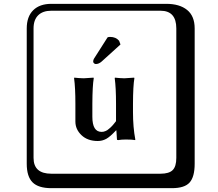

<svg xmlns="http://www.w3.org/2000/svg" viewBox="-20 -774 1140 1006"><path d="M543.5 -578.1Q547.9 -580.6 556.6 -580.6Q586.9 -580.6 604 -560.5L611.3 -541L512.7 -451.7Q498 -438.5 481.9 -438.5Q477.1 -438.5 472.7 -442.4Q468.3 -446.3 468.3 -450.7Q468.3 -461.4 475.1 -470.7ZM587.9 -90.8Q557.1 -57.6 536.6 -46.4Q516.1 -35.2 492.2 -35.2Q439 -35.2 407 -65.7Q375 -96.2 375 -137.2V-230Q375 -314.9 368.2 -363.8L369.1 -367.2Q394 -364.3 418.9 -363.8L470.2 -367.2L471.2 -363.8Q464.4 -324.7 463.9 -230V-162.1Q463.9 -83 512.2 -83Q517.1 -83 522.5 -84Q527.8 -85 533 -87.4Q538.1 -89.8 542 -92Q545.9 -94.2 551 -99.1Q556.2 -104 559.1 -106Q562 -107.9 567.6 -114.5Q573.2 -121.1 574.7 -122.6Q576.2 -124 581.5 -131.1Q586.9 -138.2 587.9 -139.2V-230Q587.9 -314.9 581.1 -363.8L582 -367.2Q606.9 -364.3 631.8 -363.8L683.1 -367.2L684.1 -363.8Q677.2 -324.7 676.8 -230V-187Q676.8 -106.9 689 -43L688 -40Q672.9 -43 640.1 -43Q615.2 -43 600.1 -40Q593.3 -40 592.8 -43L589.8 -90.8ZM249 -717.8Q204.1 -717.8 179.9 -693.8Q155.8 -669.9 155.8 -625V53.2Q155.8 136.2 249 136.2H820.8Q865.7 136.2 884.8 117.2Q903.8 98.1 903.8 53.2V-625Q903.8 -717.8 820.8 -717.8ZM1000 84Q1000 152.8 973.4 182.4Q946.8 211.9 880.9 211.9H249Q181.2 211.9 150.6 181.4Q120.1 150.9 120.1 84V-625Q120.1 -687 154.1 -720.5Q188 -753.9 249 -753.9H851.1Q920.9 -753.9 960.4 -721.9Q1000 -689.9 1000 -625Z"/></svg>

Font: Linux Biolinum Keyboard O
Style: Regular
Weight: 700
Designer: Philipp H. Poll
Foundry: Philipp H. Poll
Version: Version 0.6.1